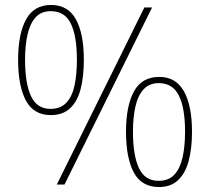

<svg xmlns="http://www.w3.org/2000/svg" viewBox="-20 -744 846 774"><path d="M209 0 562 -714H593L240 0ZM185 -280Q116 -280 84.5 -338.5Q53 -397 53 -503Q53 -607 85 -665.5Q117 -724 186 -724Q254 -724 286 -666Q318 -608 318 -503Q318 -435 305 -385Q292 -335 262.5 -307.5Q233 -280 185 -280ZM184 -305Q224 -305 247.5 -330Q271 -355 280.5 -399.5Q290 -444 290 -503Q290 -599 265.5 -649Q241 -699 185 -699Q146 -699 123.5 -674Q101 -649 91 -605Q81 -561 81 -503Q81 -408 105 -356.5Q129 -305 184 -305ZM621 10Q551 10 519.5 -48.5Q488 -107 488 -213Q488 -317 520 -375.5Q552 -434 622 -434Q689 -434 721.5 -376Q754 -318 754 -213Q754 -145 740.5 -95Q727 -45 697.5 -17.5Q668 10 621 10ZM619 -15Q660 -15 683 -40Q706 -65 716 -109.5Q726 -154 726 -213Q726 -309 701 -359Q676 -409 620 -409Q582 -409 559 -384Q536 -359 526 -315Q516 -271 516 -213Q516 -118 540 -66.5Q564 -15 619 -15Z"/></svg>

Font: Noto Serif Khmer SemiCondensed Thin
Style: Regular
Weight: 250
Width: 4
Designer: Danh Hong and the Monotype Design Team
Foundry: Monotype Imaging Inc.
Version: Version 2.004